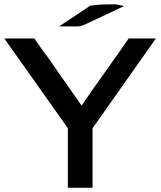

<svg xmlns="http://www.w3.org/2000/svg" viewBox="-25 -874 749 894"><path d="M250 -751 396 -848 446 -853Q457 -853 479 -853.5Q501 -854 512 -854L553 -846L435 -790Q376 -762 362.5 -756.5Q349 -751 337 -751ZM-5 -695H135L173 -640Q178 -634 186 -623Q194 -612 199 -606Q232 -558 266.5 -508.5Q301 -459 321 -431Q341 -403 355 -382Q385 -428 465.5 -540.5Q546 -653 574 -695H701L406 -277V0H291V-277Z"/></svg>

Font: Coval
Style: Medium
Weight: 500
Foundry: Context Ltd
Version: Version 001.000